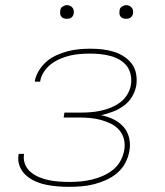

<svg xmlns="http://www.w3.org/2000/svg" viewBox="-20 -717 640 745"><path d="M248 8Q225 8 202 6Q179 4 157.5 -0.5Q136 -5 116 -14Q96 -23 80 -37.5Q64 -52 56 -73Q48 -94 52 -117L53 -120H74L73 -118Q70 -97 77.5 -79Q85 -61 99.5 -49Q114 -37 132 -29.5Q150 -22 169.5 -18Q189 -14 209.5 -12.5Q230 -11 250 -11Q271 -11 292.5 -13Q314 -15 335.5 -20Q357 -25 378 -34Q399 -43 417.5 -57.5Q436 -72 447 -92Q458 -112 462 -134Q466 -156 461 -176.5Q456 -197 442.5 -212.5Q429 -228 410.5 -237Q392 -246 372 -251.5Q352 -257 330.5 -259Q309 -261 287 -261H227L230 -280H290Q310 -280 330 -281.5Q350 -283 369.5 -287Q389 -291 409 -299Q429 -307 446 -319.5Q463 -332 474 -350.5Q485 -369 488 -388Q491 -408 487 -427.5Q483 -447 471.5 -461.5Q460 -476 443.5 -485.5Q427 -495 408 -500Q389 -505 369.5 -507Q350 -509 330 -509Q311 -509 291 -507.5Q271 -506 252 -501.5Q233 -497 214 -489Q195 -481 178.5 -468.5Q162 -456 150.5 -438.5Q139 -421 136 -402V-400H115V-402Q119 -424 131.5 -444Q144 -464 161.5 -479Q179 -494 201 -503.5Q223 -513 244 -518.5Q265 -524 287.5 -526Q310 -528 331 -528Q354 -528 376.5 -525.5Q399 -523 420.5 -516.5Q442 -510 460 -498.5Q478 -487 491 -470Q504 -453 508 -431Q512 -409 509 -386Q505 -363 492.5 -342Q480 -321 460 -306.5Q440 -292 417.5 -283.5Q395 -275 372 -270Q398 -265 420.5 -254Q443 -243 459 -225Q475 -207 481 -182Q487 -157 482 -131Q478 -107 466 -84.5Q454 -62 434.5 -45.5Q415 -29 391.5 -18.5Q368 -8 344 -2Q320 4 295.5 6Q271 8 248 8ZM469 -644Q463 -644 457.5 -646Q452 -648 448 -652.5Q444 -657 443.5 -663.5Q443 -670 444 -676Q444 -681 446.5 -685Q449 -689 453 -691.5Q457 -694 461 -695.5Q465 -697 470 -697Q476 -697 481.5 -694.5Q487 -692 491 -687.5Q495 -683 496 -676.5Q497 -670 496 -664Q495 -659 492.5 -655Q490 -651 486.5 -648.5Q483 -646 478.5 -645Q474 -644 469 -644ZM239 -644Q233 -644 227.5 -646Q222 -648 218 -652.5Q214 -657 213.5 -663.5Q213 -670 214 -676Q214 -681 216.5 -685Q219 -689 223 -691.5Q227 -694 231 -695.5Q235 -697 240 -697Q246 -697 251.5 -694.5Q257 -692 261 -687.5Q265 -683 266 -676.5Q267 -670 266 -664Q265 -659 262.5 -655Q260 -651 256.5 -648.5Q253 -646 248.5 -645Q244 -644 239 -644Z"/></svg>

Font: Iosevka Aile Thin
Style: Italic
Weight: 100
Italic angle: -9°
Designer: Belleve Invis
Foundry: Belleve Invis
Version: Version 31.1.0; ttfautohint (v1.8.4)